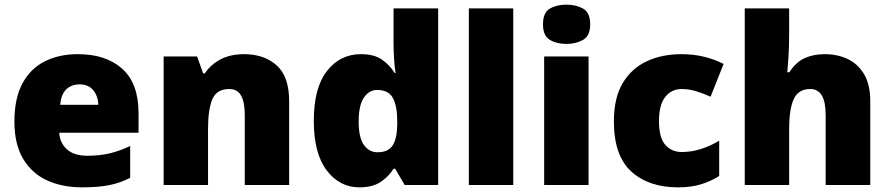

<svg xmlns="http://www.w3.org/2000/svg" viewBox="-20 -796 3828 826"><path d="M315 -563Q436 -563 506 -500Q576 -437 576 -310V-225H235Q237 -182 267.5 -154Q298 -126 356 -126Q408 -126 451 -136Q494 -146 540 -168V-31Q500 -10 452.5 0Q405 10 333 10Q249 10 183.5 -19.5Q118 -49 80 -112Q42 -175 42 -273Q42 -373 76.5 -437Q111 -501 172.5 -532Q234 -563 315 -563ZM322 -433Q288 -433 265.5 -412Q243 -391 239 -345H403Q402 -382 381.5 -407.5Q361 -433 322 -433Z M1030 -563Q1116 -563 1170 -515Q1224 -467 1224 -360V0H1033V-302Q1033 -357 1017 -385Q1001 -413 966 -413Q912 -413 893.5 -369Q875 -325 875 -242V0H684V-553H828L854 -480H861Q887 -519 929.5 -541Q972 -563 1030 -563Z M1526 10Q1441 10 1385.5 -63Q1330 -136 1330 -276Q1330 -418 1386.5 -490.5Q1443 -563 1533 -563Q1589 -563 1622.5 -540Q1656 -517 1678 -482H1682Q1678 -503 1675.5 -540Q1673 -577 1673 -612V-760H1865V0H1721L1680 -70H1673Q1653 -37 1618 -13.5Q1583 10 1526 10ZM1604 -141Q1650 -141 1669 -170Q1688 -199 1689 -259V-274Q1689 -339 1670.5 -374Q1652 -409 1602 -409Q1568 -409 1545.5 -376Q1523 -343 1523 -273Q1523 -204 1545.5 -172.5Q1568 -141 1604 -141Z M2188 0H1997V-760H2188Z M2417 -776Q2458 -776 2488.5 -759Q2519 -742 2519 -691Q2519 -642 2488.5 -624.5Q2458 -607 2417 -607Q2375 -607 2345.5 -624.5Q2316 -642 2316 -691Q2316 -742 2345.5 -759Q2375 -776 2417 -776ZM2512 -553V0H2321V-553Z M2897 10Q2771 10 2696 -58Q2621 -126 2621 -274Q2621 -375 2659 -438.5Q2697 -502 2762.5 -532.5Q2828 -563 2912 -563Q2963 -563 3008.5 -552Q3054 -541 3093 -521L3037 -380Q3003 -395 2973.5 -404Q2944 -413 2912 -413Q2869 -413 2842 -379Q2815 -345 2815 -275Q2815 -203 2842.5 -172.5Q2870 -142 2913 -142Q2954 -142 2995.5 -155Q3037 -168 3074 -191V-39Q3040 -17 2997 -3.5Q2954 10 2897 10Z M3375 -652Q3375 -591 3372 -549Q3369 -507 3367 -485H3376Q3403 -528 3441 -545.5Q3479 -563 3528 -563Q3583 -563 3627 -542Q3671 -521 3697.5 -476.5Q3724 -432 3724 -360V0H3532V-302Q3532 -413 3466 -413Q3414 -413 3394.5 -369Q3375 -325 3375 -243V0H3184V-760H3375Z"/></svg>

Font: Noto Sans Gurmukhi UI Black
Style: Regular
Weight: 900
Designer: Jelle Bosma - Monotype Design Team
Foundry: Monotype Imaging Inc.
Version: Version 2.004; ttfautohint (v1.8.4.7-5d5b)